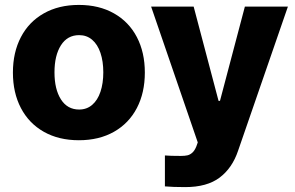

<svg xmlns="http://www.w3.org/2000/svg" viewBox="-20 -557 1194 776"><path d="M32.2 -263.7Q32.2 -345.2 64.5 -407Q96.7 -468.8 157 -502.9Q217.3 -537.1 298.8 -537.1Q380.4 -537.1 440.7 -502.9Q501 -468.8 533.2 -407Q565.4 -345.2 565.4 -263.7Q565.4 -182.1 533.2 -120.4Q501 -58.6 440.7 -24.4Q380.4 9.8 298.8 9.8Q217.3 9.8 157 -24.4Q96.7 -58.6 64.5 -120.4Q32.2 -182.1 32.2 -263.7ZM397.5 -264.6Q397.5 -309.1 386 -343.3Q374.5 -377.4 352.5 -396.2Q330.6 -415 299.8 -415Q252.4 -415 226.3 -374Q200.2 -333 200.2 -264.6Q200.2 -196.3 226.3 -155.3Q252.4 -114.3 299.8 -114.3Q330.6 -114.3 352.5 -133.1Q374.5 -151.9 386 -186Q397.5 -220.2 397.5 -264.6ZM646.5 196.3V71.3Q668 73.2 710.9 73.2Q727.1 73.2 737.5 70.8Q748 68.4 757.3 60.1Q766.6 51.8 773.4 35.2L779.3 18.6L590.8 -530.3H762.7L863.3 -149.4H869.1L969.7 -530.3H1143.6L942.4 51.8Q918.9 122.1 867.9 160.6Q816.9 199.2 728.5 199.2Q678.7 199.2 646.5 196.3Z"/></svg>

Font: Pretendard GOV ExtraBold
Style: Regular
Weight: 800
Designer: Base glyphs from Inter by Rasmus Andersson; Hangeul glyphs from Noto Sans CJK(Source Han Sans) by Jang Soo-young and Kan
Foundry: Kil Hyung-jin
Version: Version 1.309